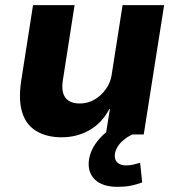

<svg xmlns="http://www.w3.org/2000/svg" viewBox="-20 -521 688 744"><path d="M219 11Q161 11 121 -13Q81 -37 66 -85.5Q51 -134 62 -207L108 -501H269L224 -213Q219 -184 224 -163Q229 -142 245.5 -131Q262 -120 289 -120Q320 -120 346 -135Q372 -150 390.5 -176Q409 -202 413 -233L455 -501H616L537 0H390L406 -99H404Q375 -44 326.5 -16.5Q278 11 219 11ZM436 203Q378 203 349 176Q320 149 324 104Q329 58 364.5 17.5Q400 -23 451 -45L492 0Q474 9 459 21.5Q444 34 435.5 48Q427 62 425 77Q423 99 435.5 109.5Q448 120 468 120Q483 120 495.5 117Q508 114 523 110L531 186Q506 195 484.5 199Q463 203 436 203Z"/></svg>

Font: Nunito Sans 8pt ExtraBold
Style: Italic
Weight: 800
Italic angle: -9°
Version: Version 3.101;gftools[0.9.27]